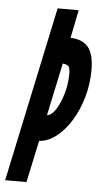

<svg xmlns="http://www.w3.org/2000/svg" viewBox="-61 -769 426 803"><g transform="rotate(5 152.0 -367.5)"><path d="M-8 0H81.5L119 -176Q156.5 -178.5 191 -205.5Q225.5 -232.5 252.8 -276.8Q280 -321 295.8 -376.2Q311.5 -431.5 311.5 -490Q311.5 -555 288 -585.2Q264.5 -615.5 212.5 -617L236.5 -735H148ZM142.5 -286 189.5 -507Q209 -505 214.8 -497.2Q220.5 -489.5 220.5 -466Q220.5 -425.5 209 -384.8Q197.5 -344 179.8 -316Q162 -288 142.5 -286Z"/></g></svg>

Font: League Gothic SemiCondensed Italic
Style: Regular
Weight: 400
Width: 4
Designer: The League of Moveable Type
Version: Version 1.600; ttfautohint (v1.8.3)